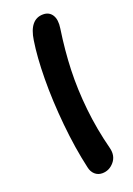

<svg xmlns="http://www.w3.org/2000/svg" viewBox="-196 -913 847 1219"><g transform="rotate(-20 227.5 -303.5)"><path d="M272.9 234.9Q244.1 234.9 223.6 216.6Q203.1 198.2 196.8 167Q164.6 26.4 148.4 -140.1Q132.3 -306.6 133.8 -453.9Q135.3 -601.1 151.9 -707Q171.9 -841.8 263.2 -841.8Q304.2 -841.8 324.5 -809.8Q344.7 -777.8 335.9 -720.2Q314.9 -578.6 310.5 -449Q306.2 -319.3 320.8 -179.9Q335.4 -40.5 372.1 101.1Q386.2 157.2 353.5 196Q320.8 234.9 272.9 234.9Z"/></g></svg>

Font: Shantell Sans Bouncy
Style: Italic
Weight: 800
Italic angle: -11.31°
Designer: Stephen Nixon, Anya Danilova, Shantell Martin
Foundry: Arrow Type
Version: Version 1.006;[9816181b4]